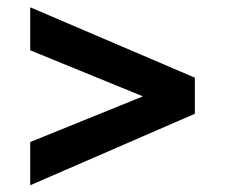

<svg xmlns="http://www.w3.org/2000/svg" viewBox="-20 -546 640 540"><path d="M65 -146.5 382 -275 65 -404.5V-525.5L528 -327.5V-226L65 -25Z"/></svg>

Font: JuliaMono
Style: Bold
Weight: 700
Monospace: yes
Designer: cormullion
Foundry: corm
Version: Version 0.055; ttfautohint (v1.8.4)